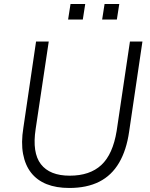

<svg xmlns="http://www.w3.org/2000/svg" viewBox="-20 -925 747 953"><path d="M324 8Q259 8 211.5 -11Q164 -30 134.5 -67.5Q105 -105 94.5 -161Q84 -217 96 -291L159 -719H222L157 -285Q139 -167 183 -110Q227 -53 326 -53Q426 -53 483 -106Q540 -159 559 -275L625 -719H687L621 -272Q608 -180 571 -117Q534 -54 472.5 -23Q411 8 324 8ZM487 -828 499 -905H572L560 -828ZM318 -828 330 -905H403L391 -828Z"/></svg>

Font: Nunitoga
Style: Light Italic
Weight: 300
Italic angle: -9°
Designer: Vernon Adams
Foundry: Vernon Adams
Version: Version 1.0